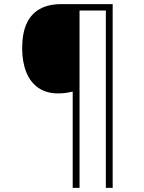

<svg xmlns="http://www.w3.org/2000/svg" viewBox="-20 -780 695 927"><path d="M524 127H491V-729H364V127H331V-338Q315 -334 298 -331.5Q281 -329 260 -329Q204 -329 165 -356Q126 -383 106.5 -432.5Q87 -482 87 -547Q87 -618 108 -665Q129 -712 171 -736Q213 -760 275 -760H524Z"/></svg>

Font: Noto Sans Symbols ExtraLight
Style: Regular
Weight: 250
Version: Version 2.002